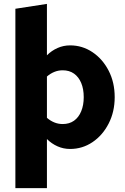

<svg xmlns="http://www.w3.org/2000/svg" viewBox="-20 -757 640 986"><path d="M59 209V-712L221 -737V-473Q245 -497 275.5 -510.5Q306 -524 340 -524Q403 -524 455 -489Q507 -454 538 -394Q569 -334 569 -258Q569 -183 538 -122.5Q507 -62 455 -27Q403 8 340 8Q306 8 275.5 -5.5Q245 -19 221 -43V209ZM302 -396Q279 -396 258.5 -387.5Q238 -379 221 -364V-152Q238 -137 258.5 -128.5Q279 -120 302 -120Q336 -120 360 -137Q384 -154 397 -185.5Q410 -217 410 -258Q410 -300 397 -331Q384 -362 360 -379Q336 -396 302 -396Z"/></svg>

Font: Red Hat Mono
Style: Regular
Weight: 300
Monospace: yes
Designer: Pentagram, MCKL
Foundry: Pentagram, MCKL
Version: Version 1.023